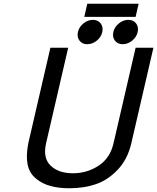

<svg xmlns="http://www.w3.org/2000/svg" viewBox="-20 -985 839 1025"><path d="M593.5 -768Q579 -787 585 -814Q591 -841 614.5 -860Q638 -879 665 -879Q692 -879 706.5 -860Q721 -841 715 -814Q709 -787 685.5 -768Q662 -749 635 -749Q608 -749 593.5 -768ZM404.5 -768Q390 -787 396 -814Q402 -841 425.5 -860Q449 -879 476 -879Q503 -879 517.5 -860Q532 -841 526 -814Q520 -787 496.5 -768Q473 -749 446 -749Q419 -749 404.5 -768ZM720 -965 704 -895H430L446 -965ZM226 -220Q208 -141 250.5 -100.5Q293 -60 369 -60Q445 -60 506.5 -100.5Q568 -141 586 -220L704 -730H799L681 -220Q661 -134 608 -78.5Q555 -23 491 -1.5Q427 20 350 20Q294 20 249.5 8Q205 -4 171 -32.5Q137 -61 127.5 -106.5Q118 -152 131 -220L249 -730H344Z"/></svg>

Font: Miedinger
Style: Italic
Weight: 400
Italic angle: -13°
Version: Version 001.000